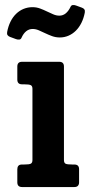

<svg xmlns="http://www.w3.org/2000/svg" viewBox="-20 -754 369 774"><path d="M298.8 -18.6Q298.8 -10.3 294.2 -5.1Q289.6 0 279.8 0H68.8Q49.8 0 49.8 -19V-71.8Q49.8 -80.6 54.2 -85.7Q58.6 -90.8 68.8 -90.8H77.1Q97.7 -90.8 104.2 -94.2Q110.8 -97.7 110.8 -108.9V-396Q110.8 -407.2 104.2 -410.6Q97.7 -414.1 77.1 -414.1H68.8Q49.8 -414.1 49.8 -433.1V-485.8Q49.8 -504.9 68.8 -504.9H218.8Q237.8 -504.9 237.8 -485.8V-108.9Q237.8 -97.7 244.1 -94.2Q250.5 -90.8 271.5 -90.8H279.8Q298.8 -90.8 298.8 -71.8ZM321.8 -703.1Q317.4 -680.2 308.1 -661.6Q298.8 -643.1 285.6 -630.1Q272.5 -617.2 256.1 -610.1Q239.7 -603 221.2 -603Q204.6 -603 189.9 -608.4Q175.3 -613.8 162.1 -620.1Q148.9 -626.5 136.5 -631.8Q124 -637.2 111.8 -637.2Q96.7 -637.2 85.4 -627.9Q74.2 -618.7 66.9 -602.1Q64 -595.2 57.9 -594.5Q51.8 -593.8 44.9 -596.2L21 -605Q14.2 -607.4 10.7 -612.1Q7.3 -616.7 8.8 -625Q13.2 -648.4 22.5 -667Q31.7 -685.5 45.2 -698.5Q58.6 -711.4 75.4 -718.3Q92.3 -725.1 110.8 -725.1Q127.4 -725.1 141.6 -719.7Q155.8 -714.4 168.9 -708Q182.1 -701.7 194.6 -696.3Q207 -690.9 219.2 -690.9Q233.9 -690.9 245.1 -700.2Q256.3 -709.5 264.2 -726.1Q267.1 -732.9 273.2 -733.6Q279.3 -734.4 286.1 -731.9L310.1 -723.1Q316.9 -720.7 320.1 -716.1Q323.2 -711.4 321.8 -703.1Z"/></svg>

Font: New Telegraph
Style: Bold
Weight: 700
Designer: Frank Baranowski
Foundry: Frank Baranowski
Version: Version 3.001